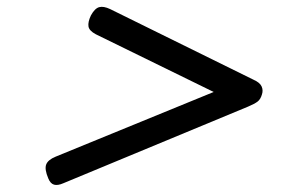

<svg xmlns="http://www.w3.org/2000/svg" viewBox="-20 -724 803 549"><path d="M161 -200Q145 -193 134.5 -196Q124 -199 118 -214Q107 -240 112 -253.5Q117 -267 139 -276L591 -461L254 -626Q235 -636 233 -648.5Q231 -661 240 -680Q251 -700 263.5 -703.5Q276 -707 295 -698L705 -496Q723 -488 728 -477Q733 -466 729 -454Q725 -440 716.5 -433.5Q708 -427 689 -419Z"/></svg>

Font: Playwrite CA
Style: Regular
Weight: 400
Designer: Veronika Burian, José Scaglione
Foundry: TypeTogether
Version: Version 1.002